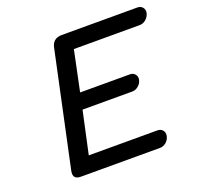

<svg xmlns="http://www.w3.org/2000/svg" viewBox="-123 -831 986 962"><g transform="rotate(-20 370.0 -350.0)"><path d="M149 0Q105 0 114 -44L244 -652Q253 -700 302 -700H705Q723 -700 733 -687.5Q743 -675 739 -657Q734 -638 719 -625.5Q704 -613 686 -613H335L290 -398H556Q573 -398 583 -385.5Q593 -373 589 -356Q585 -338 570 -325.5Q555 -313 538 -313H272L223 -87H589Q607 -87 617 -74.5Q627 -62 623 -44Q619 -25 604 -12.5Q589 0 571 0Z"/></g></svg>

Font: Sepalumica Med
Style: Italic
Weight: 500
Italic angle: -12°
Designer: Julieta Ulanovsky
Foundry: Julieta Ulanovsky
Version: Version 7.200